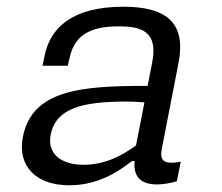

<svg xmlns="http://www.w3.org/2000/svg" viewBox="-20 -539 660 571"><path d="M346.5 -519C195.5 -519 128.5 -457 112 -370.5L106.5 -343.5H181.5L187 -366.5C202.5 -442.5 260.5 -460 330 -460.5C404 -461.5 450.5 -443.5 432.5 -352.5L419 -283.5C222 -284 75 -272 48 -131.5C31 -43.5 89 12 185.5 12C273 12 332 -29 372.5 -60H380.5C376.5 -22 390.5 9.5 447 9.5C463.5 9.5 483.5 6.5 506 0L517.5 -58C467 -49.5 454 -59.5 461.5 -98L511 -352.5C535 -477 468 -519 346.5 -519ZM130.5 -137.5C146 -216 221 -237 357 -237C372 -237 391 -236 409.5 -234.5L384.5 -106.5C338.5 -73 289 -49 228.5 -49C161.5 -49 120 -82 130.5 -137.5Z"/></svg>

Font: Monaspace Neon Light
Style: Italic
Weight: 300
Italic angle: -11°
Designer: Riley Cran & the Lettermatic Team
Foundry: Lettermatic
Version: Version 1.200 (Monaspace Neon)